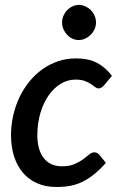

<svg xmlns="http://www.w3.org/2000/svg" viewBox="-20 -756 494 784"><path d="M412.5 -91Q387 -62.5 363.5 -43.8Q340 -25 316.2 -13.5Q292.5 -2 266.8 2.8Q241 7.5 210.5 7.5Q166 7.5 131.5 -7.8Q97 -23 73.5 -50.8Q50 -78.5 37.5 -117.5Q25 -156.5 25 -204Q25 -245 34 -284.5Q43 -324 59.5 -358.8Q76 -393.5 99.8 -422.8Q123.5 -452 153 -473Q182.5 -494 217 -505.8Q251.5 -517.5 290 -517.5Q341 -517.5 375.8 -499.5Q410.5 -481.5 437 -446.5L403 -405.5Q399 -401.5 394 -398.2Q389 -395 383 -395Q375.5 -395 368.5 -400.5Q361.5 -406 351.5 -412.8Q341.5 -419.5 326.5 -425.2Q311.5 -431 288 -431Q256.5 -431 228.2 -414Q200 -397 178.8 -366.8Q157.5 -336.5 145 -294.5Q132.5 -252.5 132.5 -203Q132.5 -144 158.8 -110.5Q185 -77 233 -77Q264 -77 284.5 -86Q305 -95 319.2 -105.5Q333.5 -116 344 -125Q354.5 -134 366 -134Q376.5 -134 385.5 -124L412.5 -91ZM372 -664Q372 -649.5 366 -636.5Q360 -623.5 350 -613.8Q340 -604 327.5 -598.2Q315 -592.5 301.5 -592.5Q288 -592.5 275.8 -598.2Q263.5 -604 254.2 -613.8Q245 -623.5 239.2 -636.5Q233.5 -649.5 233.5 -664Q233.5 -678.5 239.2 -691.8Q245 -705 254.5 -714.8Q264 -724.5 276.5 -730.2Q289 -736 302 -736Q315.5 -736 328.2 -730.2Q341 -724.5 350.8 -714.8Q360.5 -705 366.2 -692Q372 -679 372 -664Z"/></svg>

Font: Lato SemiBold
Style: Italic
Weight: 600
Italic angle: -7°
Designer: Lukasz Dziedzic with Adam Twardoch and Botio Nikoltchev
Foundry: tyPoland Lukasz Dziedzic
Version: Version 2.015; 2015-08-06; http://www.latofonts.com/